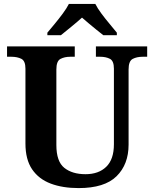

<svg xmlns="http://www.w3.org/2000/svg" viewBox="-20 -951 787 981"><path d="M382 10Q300 10 239 -13Q178 -36 144 -86Q110 -136 110 -218V-600Q110 -640 89 -650.5Q68 -661 38 -661H16V-714H362V-661H339Q310 -661 289 -650Q268 -639 268 -596V-210Q268 -126 308.5 -93.5Q349 -61 417 -61Q484 -61 523 -99Q562 -137 562 -214V-600Q562 -640 541.5 -650.5Q521 -661 492 -661H470V-714H732V-661H709Q679 -661 658 -650Q637 -639 637 -596V-212Q637 -111 575.5 -50.5Q514 10 382 10ZM222 -784Q238 -803 259.5 -829Q281 -855 301 -882Q321 -909 332 -931H467Q478 -909 498 -882Q518 -855 540 -829Q562 -803 577 -784V-771H508Q494 -782 474 -798Q454 -814 434 -831Q414 -848 399 -861Q377 -841 344.5 -814.5Q312 -788 291 -771H222Z"/></svg>

Font: Noto Serif Gurmukhi
Style: Bold
Weight: 700
Designer: Vaibhav Singh and the Monotype Design Team
Foundry: Monotype Imaging Inc.
Version: Version 2.004; ttfautohint (v1.8.4.7-5d5b)